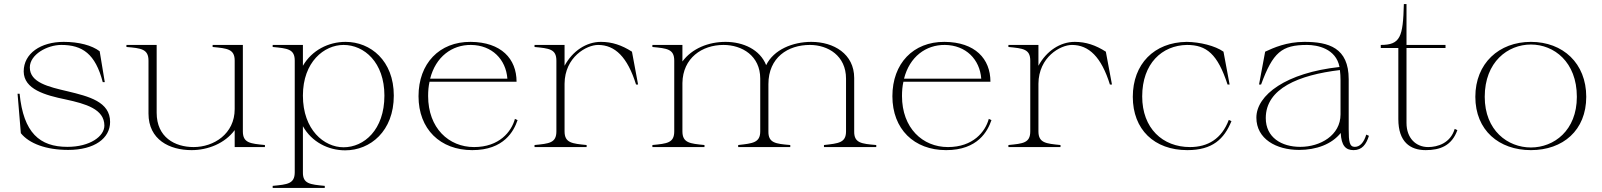

<svg xmlns="http://www.w3.org/2000/svg" viewBox="-20 -720 7845 940"><path d="M314 14C443 14 519 -43 519 -123C519 -222 415 -248 311 -273C217 -295 126 -316 126 -390C126 -453 211 -500 280 -500C384 -500 447 -456 483 -318H493L468 -469C430 -498 366 -515 292 -515C180 -515 96 -459 96 -370C97 -283 200 -254 302 -233C399 -212 491 -186 491 -105C491 -53 421 -1 310 -1C174 -1 95 -70 76 -261H66L82 -68C123 -17 206 14 314 14Z M918 15C998 15 1081 -18 1129 -83V0H1277V-10C1205 -17 1169 -20 1169 -77V-500H1021V-490C1093 -483 1129 -480 1129 -423V-186C1129 -64 1026 0 928 0C836 0 747 -48 747 -168V-500H599V-490C671 -484 707 -480 707 -423V-164C707 -36 810 15 918 15Z M1315 190V200H1570V190C1497 183 1462 180 1463 123V-102C1506 -25 1587 16 1670 16C1793 16 1908 -78 1908 -252C1908 -423 1794 -515 1672 -515C1588 -515 1507 -474 1463 -398V-500H1315V-490C1388 -483 1423 -480 1423 -423V123C1423 180 1388 183 1315 190ZM1662 1C1567 1 1463 -84 1463 -252C1463 -417 1567 -500 1662 -500C1763 -500 1862 -415 1862 -252C1862 -84 1762 1 1662 1Z M2292 15C2448 15 2496 -79 2514 -132L2501 -138C2484 -75 2424 0 2301 0C2177 0 2076 -93 2076 -250C2076 -275 2078 -298 2083 -320H2509C2509 -432 2434 -514 2284 -515C2131 -516 2029 -409 2029 -249C2029 -88 2135 15 2292 15ZM2086 -335C2113 -442 2193 -501 2286 -500C2389 -499 2457 -429 2464 -335Z M2744 -77V-310C2745 -441 2852 -500 2908 -500C2991 -500 3052 -441 3094 -306H3104L3074 -467C3024 -499 2976 -515 2922 -515C2850 -515 2783 -470 2744 -398V-500H2597V-490C2669 -483 2704 -480 2704 -423V-77C2704 -20 2669 -17 2597 -10V0H2852V-10C2781 -17 2744 -20 2744 -77Z M3174 -10V0H3429V-10C3358 -17 3321 -20 3321 -77V-314C3323 -436 3417 -500 3522 -500C3613 -500 3702 -447 3702 -335V-77C3702 -21 3665 -18 3594 -10V0H3849V-10C3777 -16 3741 -20 3742 -77V-308C3742 -439 3838 -500 3945 -500C4034 -500 4122 -447 4122 -335V-77C4122 -21 4086 -18 4014 -10V0H4270V-10C4197 -16 4161 -20 4162 -77V-338C4162 -456 4062 -515 3952 -515C3861 -515 3768 -477 3731 -401C3701 -477 3619 -515 3532 -515C3449 -515 3368 -483 3321 -419V-500H3174V-490C3246 -483 3281 -480 3281 -423V-77C3281 -20 3246 -17 3174 -10Z M4612 15C4768 15 4816 -79 4834 -132L4821 -138C4804 -75 4744 0 4621 0C4497 0 4396 -93 4396 -250C4396 -275 4398 -298 4403 -320H4829C4829 -432 4754 -514 4604 -515C4451 -516 4349 -409 4349 -249C4349 -88 4455 15 4612 15ZM4406 -335C4433 -442 4513 -501 4606 -500C4709 -499 4777 -429 4784 -335Z M5064 -77V-310C5065 -441 5172 -500 5228 -500C5311 -500 5372 -441 5414 -306H5424L5394 -467C5344 -499 5296 -515 5242 -515C5170 -515 5103 -470 5064 -398V-500H4917V-490C4989 -483 5024 -480 5024 -423V-77C5024 -20 4989 -17 4917 -10V0H5172V-10C5101 -17 5064 -20 5064 -77Z M5793 15C5916 15 5973 -39 6009 -127L5996 -133C5961 -40 5893 0 5806 0C5672 0 5572 -92 5572 -248C5572 -409 5669 -498 5791 -500C5887 -500 5941 -456 5990 -306H6000L5970 -467C5929 -496 5855 -514 5790 -515C5630 -513 5526 -406 5526 -246C5526 -86 5631 15 5793 15Z M6340 14C6425 14 6500 -14 6544 -69C6547 -7 6568 15 6607 15C6648 15 6669 -13 6682 -55L6669 -61C6657 -21 6637 -1 6613 -1C6587 -1 6583 -26 6583 -87V-332C6583 -487 6484 -515 6366 -515C6279 -515 6215 -486 6174 -467L6144 -306H6154C6212 -464 6255 -500 6379 -500C6430 -500 6521 -482 6538 -392C6277 -364 6131 -255 6131 -144C6131 -40 6228 14 6340 14ZM6346 -1C6254 -1 6177 -47 6177 -142C6177 -287 6339 -353 6540 -377C6542 -361 6543 -344 6543 -326V-160C6543 -57 6443 -1 6346 -1Z M6740 -485H6826V-137C6826 -25 6884 15 6960 15C7031 15 7088 -7 7115 -83L7102 -89C7081 -19 7018 0 6972 0C6912 0 6866 -44 6866 -118V-485H7057V-500H6866V-700H6853C6849 -539 6836 -500 6740 -500Z M7475 15C7632 15 7746 -82 7746 -246C7746 -410 7632 -515 7475 -515C7319 -515 7203 -410 7203 -246C7203 -82 7319 15 7475 15ZM7475 2C7362 2 7249 -81 7249 -246C7249 -417 7362 -502 7475 -502C7588 -502 7700 -417 7700 -246C7700 -81 7588 2 7475 2Z"/></svg>

Font: Sprat Thin
Style: Regular
Weight: 100
Designer: Ethan Nakache
Foundry: Collletttivo
Version: Version 2.000;Glyphs 3.2 (3217)